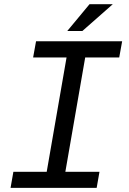

<svg xmlns="http://www.w3.org/2000/svg" viewBox="-20 -911 627 931"><path d="M154.8 -710.9H572.3L558.1 -632.3H393.1L296.9 -78.1H462.4L448.7 0H31.2L44.9 -78.1H206.5L302.7 -632.3H140.6ZM414.1 -890.6H526.9L379.4 -760.7H306.2Z"/></svg>

Font: Roboto Mono
Style: Italic
Weight: 400
Designer: Google
Version: Version 2.000985; 2015; ttfautohint (v1.3)